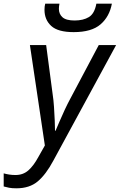

<svg xmlns="http://www.w3.org/2000/svg" viewBox="-114 -780 649 1040"><path d="M-25 240Q-49 240 -64.5 237Q-80 234 -94 230V159Q-80 163 -64 165.5Q-48 168 -30 168Q11 168 39.5 143Q68 118 94 70L129 8L48 -536H136L171 -271Q176 -239 178.5 -200.5Q181 -162 182.5 -127.5Q184 -93 184 -72H187Q194 -88 207.5 -120Q221 -152 237 -186Q253 -220 265 -242L421 -536H515L175 90Q135 165 90.5 202.5Q46 240 -25 240ZM285 -606Q200 -606 163.5 -639.5Q127 -673 127 -727Q127 -746 131 -760H208Q205 -744 205 -732Q205 -704 224.5 -686.5Q244 -669 290 -669Q337 -669 367.5 -687.5Q398 -706 408 -760H492Q479 -690 430.5 -648Q382 -606 285 -606Z"/></svg>

Font: Noto IKEA Latin
Style: Italic
Weight: 400
Italic angle: -12°
Designer: Monotype Design Team
Foundry: Monotype Imaging Inc.
Version: Version 1.0